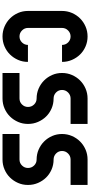

<svg xmlns="http://www.w3.org/2000/svg" viewBox="385 -1101 716 1526"><g transform="rotate(90 743.0 -338.0)"><path d="M270 -676Q312 -676 349 -660Q386 -644 413 -616.5Q440 -589 456 -552Q472 -515 472 -473H337Q337 -501 317.5 -521Q298 -541 270 -541Q242 -541 222 -521Q202 -501 202 -473V-202Q202 -175 222 -155Q242 -135 270 -135Q298 -135 317.5 -155Q337 -175 337 -202H472Q472 -160 456 -123.5Q440 -87 413 -59.5Q386 -32 349 -16Q312 0 270 0Q228 0 191 -16Q154 -32 126.5 -59.5Q99 -87 83 -123.5Q67 -160 67 -202V-473Q67 -515 83 -552Q99 -589 126.5 -616.5Q154 -644 191 -660Q228 -676 270 -676Z M560 -473Q560 -515 576 -552Q592 -589 619.5 -616.5Q647 -644 684 -660Q721 -676 763 -676H965V-541H763Q735 -541 715 -521Q695 -501 695 -473Q695 -445 715 -425.5Q735 -406 763 -406Q805 -406 842 -390Q879 -374 906 -346.5Q933 -319 949 -282Q965 -245 965 -203V-202Q965 -160 949 -123.5Q933 -87 906 -59.5Q879 -32 842 -16Q805 0 763 0H560V-135H763Q791 -135 810.5 -155Q830 -175 830 -202V-203Q830 -231 810.5 -251Q791 -271 763 -271Q721 -271 684 -287Q647 -303 619.5 -330.5Q592 -358 576 -394.5Q560 -431 560 -473Z M1045 -473Q1045 -515 1061 -552Q1077 -589 1104.5 -616.5Q1132 -644 1169 -660Q1206 -676 1248 -676H1450V-541H1248Q1220 -541 1200 -521Q1180 -501 1180 -473Q1180 -445 1200 -425.5Q1220 -406 1248 -406Q1290 -406 1327 -390Q1364 -374 1391 -346.5Q1418 -319 1434 -282Q1450 -245 1450 -203V-202Q1450 -160 1434 -123.5Q1418 -87 1391 -59.5Q1364 -32 1327 -16Q1290 0 1248 0H1045V-135H1248Q1276 -135 1295.5 -155Q1315 -175 1315 -202V-203Q1315 -231 1295.5 -251Q1276 -271 1248 -271Q1206 -271 1169 -287Q1132 -303 1104.5 -330.5Q1077 -358 1061 -394.5Q1045 -431 1045 -473Z"/></g></svg>

Font: Transit CAT
Style: Regular
Weight: 400
Designer: Peter Wiegel
Foundry: Peter Wiegel
Version: 1.000